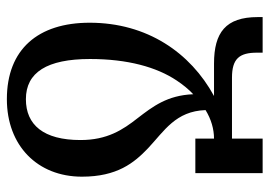

<svg xmlns="http://www.w3.org/2000/svg" viewBox="-130 -636 766 545"><g transform="rotate(-90 252.5 -363.0)"><path d="M34 0H132V-87H305C359 -87 376 -66 376 -16V0H477V-14C477 -105 433 -138 345 -138H253C376 -205 461 -328 461 -491C461 -637 386 -726 244 -726C112 -726 24 -639 24 -513C24 -413 63 -365 105 -325C154 -279 210 -247 213 -162C187 -146 159 -138 132 -138V-191H34ZM190 -355C157 -397 128 -441 128 -517C128 -622 171 -672 244 -672C320 -672 358 -612 358 -490C358 -383 335 -301 297 -244C285 -226 272 -210 258 -197C255 -271 223 -312 190 -355Z"/></g></svg>

Font: Noto Serif Armenian ExtraCondensed SemiBold
Style: Regular
Weight: 600
Width: 2
Designer: Monotype Design Team
Foundry: Monotype Imaging Inc.
Version: Version 2.008